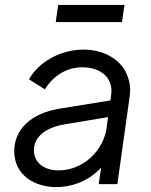

<svg xmlns="http://www.w3.org/2000/svg" viewBox="-20 -750 613 782"><path d="M477 -660 487 -730H217L207 -660ZM209 12C266 12 320 -7 361 -39C372 -48 383 -57 392 -68L382 0H458L508 -356C509 -366 510 -375 510 -384C510 -411 503 -436 490 -461C462 -512 398 -548 321 -548C223 -548 136 -495 98 -427L163 -386C194 -438 248 -476 316 -476C338 -476 359 -472 378 -464C416 -447 434 -415 434 -380C434 -373 433 -366 432 -359L430 -341L226 -308C108 -290 38 -224 38 -134C38 -36 122 12 209 12ZM420 -273 415 -234C403 -136 318 -56 219 -56C158 -56 118 -89 118 -138C118 -191 164 -230 240 -243Z"/></svg>

Font: Plus Jakarta Sans
Style: Italic
Weight: 400
Italic angle: -8°
Designer: Gumpita Rahayu
Foundry: Tokotype
Version: Version 2.071;gftools[0.9.30]